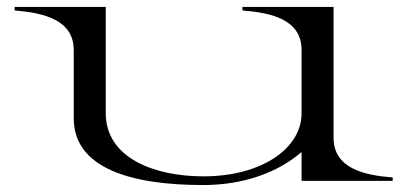

<svg xmlns="http://www.w3.org/2000/svg" viewBox="-20 -520 1171 552"><path d="M564 12C680 12 779 -24 847 -83V0H1109V-10C1025 -16 939 -37 939 -124V-500H677V-490C761 -483 847 -464 847 -376V-194C847 -94 733 -13 565 -13C423 -13 284 -66 284 -195V-500H22V-490C106 -483 192 -463 192 -376V-180C192 -37 355 12 564 12Z"/></svg>

Font: Sprat Extended
Style: Regular
Weight: 400
Width: 9
Designer: Ethan Nakache
Foundry: Collletttivo
Version: Version 2.000;Glyphs 3.2 (3217)